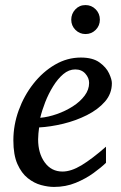

<svg xmlns="http://www.w3.org/2000/svg" viewBox="-20 -718 474 750"><path d="M417 -393.1Q417 -352.1 389.9 -321Q362.8 -290 319.6 -268.3Q276.4 -246.6 227.1 -234.6Q177.7 -222.7 132.8 -220.2Q131.3 -210.4 130.1 -196.8Q128.9 -183.1 128.9 -173.8Q128.9 -119.1 154.8 -83.5Q180.7 -47.9 224.1 -47.9Q257.8 -47.9 298.6 -72.5Q339.4 -97.2 394 -145V-82Q375.5 -64 345.2 -42Q314.9 -20 275.9 -3.9Q236.8 12.2 190.9 12.2Q168 12.2 140.6 4.9Q113.3 -2.4 88.6 -22Q64 -41.5 48.1 -77.1Q32.2 -112.8 32.2 -169.9Q32.2 -229.5 53 -286.9Q73.7 -344.2 110.4 -390.9Q147 -437.5 194.6 -465.3Q242.2 -493.2 295.9 -493.2Q342.3 -493.2 368.7 -474.1Q395 -455.1 406 -431.4Q417 -407.7 417 -393.1ZM328.1 -394Q328.1 -413.6 313.5 -430.2Q298.8 -446.8 273.9 -446.8Q249 -446.8 227.3 -428.5Q205.6 -410.2 187.5 -380.9Q169.4 -351.6 156.7 -319.1Q144 -286.6 137.2 -257.8Q168.9 -260.7 202.4 -272.5Q235.8 -284.2 264.4 -302.5Q293 -320.8 310.5 -344.2Q328.1 -367.7 328.1 -394ZM370.1 -641.1Q370.1 -617.7 353.8 -601.3Q337.4 -585 314 -585Q291 -585 274.7 -601.3Q258.3 -617.7 258.3 -641.1Q258.3 -664.1 274.2 -681.2Q290 -698.2 314 -698.2Q337.4 -698.2 353.8 -681.6Q370.1 -665 370.1 -641.1Z"/></svg>

Font: Charis
Style: Italic
Weight: 400
Italic angle: -11°
Designer: Walt Agee, Miriam Martin, Annie Olsen, Victor Gaultney, Lorna Priest, Alan Ward, Bob Hallissy, Martin Hosken, Sharon Cor
Foundry: SIL Global
Version: Version 7.000